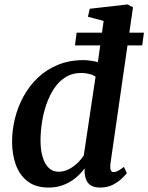

<svg xmlns="http://www.w3.org/2000/svg" viewBox="-20 -837 670 867"><path d="M478.5 -96.5Q476.5 -78.5 480 -69.2Q483.5 -60 493.5 -60Q502 -60 512.5 -65.2Q523 -70.5 539.5 -83.5L553 -55Q547.5 -48 531.5 -32.2Q515.5 -16.5 490.5 -3.2Q465.5 10 432 10Q398 10 381 -7.2Q364 -24.5 362 -58V-76.5Q347.5 -56 324.2 -36Q301 -16 269.5 -3Q238 10 199 10Q141.5 10 105 -18Q68.5 -46 51.5 -93Q34.5 -140 34.5 -197Q34.5 -249 47.5 -301.8Q60.5 -354.5 86.2 -401.8Q112 -449 150.8 -486Q189.5 -523 241.2 -544.2Q293 -565.5 357.5 -565.5Q372.5 -565.5 389.5 -563Q406.5 -560.5 422 -556.5L448 -742.5L377 -761.5L385.5 -797.5L556.5 -817L580.5 -804ZM411.5 -491Q398.5 -499.5 381.2 -503.5Q364 -507.5 346 -507.5Q306 -507.5 275.8 -488.5Q245.5 -469.5 224.2 -437.2Q203 -405 189.2 -365Q175.5 -325 169.2 -282.8Q163 -240.5 163 -201.5Q163 -159 172.8 -127.2Q182.5 -95.5 200.5 -78.5Q218.5 -61.5 244 -61.5Q269 -61.5 290.8 -72.8Q312.5 -84 330.2 -101.2Q348 -118.5 358.5 -136ZM326 -689.5H630L622 -632H318.5Z"/></svg>

Font: Merriweather 24pt SemiBold
Style: Italic
Weight: 600
Italic angle: -7.8°
Version: Version 2.101